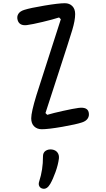

<svg xmlns="http://www.w3.org/2000/svg" viewBox="-20 -798 660 1193"><path d="M239.5 5Q210.5 5 192.2 -12.8Q174 -30.5 174 -63Q174 -101 206.5 -207Q223.5 -262 286.5 -456.2Q349.5 -650.5 358 -678.5L347 -689.5Q310.5 -677.5 245.8 -662Q181 -646.5 147 -642Q100 -636.5 89.5 -673.5Q83.5 -695 94 -711.8Q104.5 -728.5 130.5 -736.5Q167.5 -748.5 256 -763.2Q344.5 -778 383 -778Q411.5 -778 429.2 -760.2Q447 -742.5 447 -710.5Q447 -671.5 429 -611.5Q410.5 -550 339 -330.8Q267.5 -111.5 262.5 -95.5L273.5 -84.5Q310.5 -95.5 372.5 -109.2Q434.5 -123 468 -127.5Q523 -134.5 531 -100.5Q536 -78.5 525.2 -62Q514.5 -45.5 490 -37.5Q455 -25.5 367.8 -10.2Q280.5 5 239.5 5ZM223.5 329.5Q247.5 256 247 175.5Q246.5 150.5 263.2 139.2Q280 128 303.5 131Q326 134.5 337.2 149.8Q348.5 165 346 187.5Q341 226 325 270.8Q309 315.5 292 345Q272 379 247 374.5Q231.5 372 224.5 359.5Q217.5 347 223.5 329.5Z"/></svg>

Font: Monaspace Radon
Style: Regular
Weight: 400
Designer: Riley Cran & the Lettermatic Team
Foundry: Lettermatic
Version: Version 1.000 (Monaspace Radon)